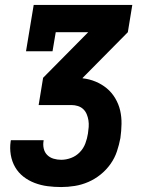

<svg xmlns="http://www.w3.org/2000/svg" viewBox="-20 -550 640 775"><path d="M227 205Q199 205 172 201.5Q145 198 120 188.5Q95 179 74.5 163Q54 147 41 124.5Q28 102 23.5 75Q19 48 23 21Q23 19 23.5 18Q24 17 24 16H156Q156 16 156 16.5Q156 17 156 18Q153 34 156.5 49.5Q160 65 170.5 75.5Q181 86 196 90.5Q211 95 227 95Q247 95 267 87.5Q287 80 302 64.5Q317 49 324.5 29Q332 9 335 -11Q337 -24 338 -37.5Q339 -51 337 -64Q335 -77 330 -89Q325 -101 316 -109.5Q307 -118 294.5 -122Q282 -126 268 -126H136L154 -236L336 -420H205L192 -343H85L116 -530H514L496 -420L314 -236L313 -234Q341 -231 366 -220.5Q391 -210 411 -193.5Q431 -177 445 -153.5Q459 -130 465 -104Q471 -78 470.5 -49.5Q470 -21 466 7Q461 34 452 61Q443 88 426 112Q409 136 386 154.5Q363 173 336.5 184.5Q310 196 282 200.5Q254 205 227 205Z"/></svg>

Font: Iosevka Slab XBdExObl
Style: Regular
Weight: 800
Width: 7
Italic angle: -9°
Monospace: yes
Designer: Belleve Invis
Foundry: Belleve Invis
Version: Version 11.1.0; ttfautohint (v1.8.3)